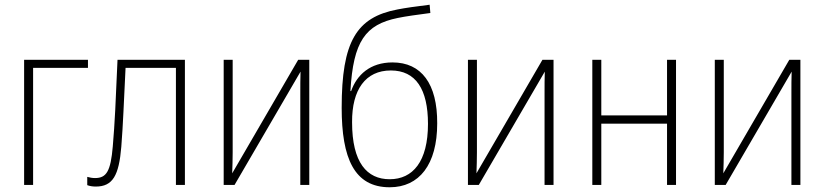

<svg xmlns="http://www.w3.org/2000/svg" viewBox="-20 -782 3487 812"><path d="M82 0H120V-495H352V-529H82Z M385 7C457 7 483 -40 493 -161C501 -263 503 -337 511 -495H724V0H762V-529H477C469 -346 466 -269 457 -163C448 -57 430 -29 382 -29C370 -29 360 -31 349 -34V1C359 5 372 7 385 7Z M926 0H972L1251 -479C1250 -448 1250 -421 1250 -389V0H1288V-529H1241L962 -49C963 -80 964 -107 964 -138V-529H926Z M1628 10C1753 10 1829 -86 1829 -260C1830 -428 1762 -518 1640 -518C1545 -518 1489 -465 1465 -397H1462C1474 -607 1525 -678 1662 -706C1695 -713 1747 -720 1800 -727L1797 -762C1746 -756 1691 -748 1661 -742C1487 -709 1425 -606 1425 -326C1425 -113 1478 10 1628 10ZM1628 -24C1532 -24 1469 -94 1469 -265C1468 -403 1526 -484 1633 -484C1738 -484 1790 -405 1790 -258C1790 -99 1726 -24 1628 -24Z M1959 0H2005L2284 -479C2283 -448 2283 -421 2283 -389V0H2321V-529H2274L1995 -49C1996 -80 1997 -107 1997 -138V-529H1959Z M2485 0H2523V-259H2801V0H2839V-529H2801V-294H2523V-529H2485Z M3003 0H3049L3328 -479C3327 -448 3327 -421 3327 -389V0H3365V-529H3318L3039 -49C3040 -80 3041 -107 3041 -138V-529H3003Z"/></svg>

Font: Noto Sans SemiCondensed ExtraLight
Style: Regular
Weight: 200
Width: 4
Designer: Monotype Design Team
Foundry: Monotype Imaging Inc.
Version: Version 2.013